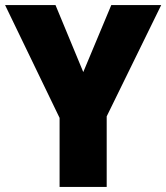

<svg xmlns="http://www.w3.org/2000/svg" viewBox="-20 -734 653 754"><path d="M307 -451 417 -714H613L399 -277V0H214V-271L0 -714H198Z"/></svg>

Font: Noto Sans Gurmukhi UI SemiCondensed Black
Style: Regular
Weight: 900
Width: 4
Designer: Jelle Bosma - Monotype Design Team
Foundry: Monotype Imaging Inc.
Version: Version 2.004; ttfautohint (v1.8.4.7-5d5b)